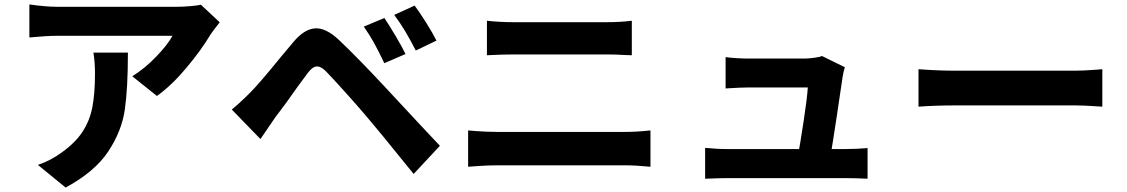

<svg xmlns="http://www.w3.org/2000/svg" viewBox="-20 -776 5020 855"><path d="M918 -623Q875.8 -552.4 810.2 -474.1Q744.6 -395.8 678.8 -348.6L569 -436.4Q624.4 -470.4 676 -524.2Q727.6 -578 748 -616.6H234.2Q188.8 -616.6 110.8 -609.2V-756.2Q184 -745.8 234.2 -745.8H767.6Q792.6 -745.8 826.4 -748.5Q860.2 -751.2 874.6 -755L958.4 -676.6Q927.8 -638.2 918 -623ZM272.2 59.2 148.8 -41.6Q206.4 -61 256.4 -98.2Q316.2 -141 348.1 -190.2Q380 -239.4 391.5 -300Q403 -360.6 403 -449Q403 -498.8 396 -541.8H549.6Q549.6 -383 535.7 -287.2Q521.8 -191.4 461.7 -101Q401.6 -10.6 272.2 59.2Z M1785.8 -535.4 1691.4 -494.6Q1666 -548 1646 -584.3Q1626 -620.6 1600 -657.6L1691.8 -695.8Q1714.6 -661.4 1742.3 -614.8Q1770 -568.2 1785.8 -535.4ZM1923.6 -595.2 1831.6 -551Q1806.4 -599.8 1784.9 -636Q1763.4 -672.2 1735.6 -709.6L1826.4 -751.2Q1850.4 -718.8 1878.9 -673.2Q1907.4 -627.6 1923.6 -595.2ZM1072.8 -342.6 1096.6 -366.2Q1136 -405.8 1231 -522.6L1287.8 -590.4Q1334.8 -646.2 1382.7 -649.7Q1430.6 -653.2 1488.6 -598.8Q1572.2 -519.8 1692 -391.2L1856.2 -214.8Q1892.2 -177 1939 -126.8L1822 -1.4L1763.6 -73.2Q1687.6 -168.2 1613.6 -255.8Q1571.8 -305 1516.2 -366.8Q1460.6 -428.6 1431.8 -458Q1415.6 -474 1402.7 -478.3Q1389.8 -482.6 1377.8 -476.6Q1365.8 -470.6 1351.6 -452.4Q1330.8 -425.2 1306.2 -391Q1281.6 -356.8 1256 -320.4Q1223.6 -277.2 1205 -252.2L1139.8 -156.8L1012.2 -288.2Q1043 -313.4 1072.8 -342.6Z M2268.8 -677.2H2680.6Q2742 -677.2 2793.6 -683.6V-530L2761.8 -531Q2724 -533.6 2680.6 -533.6H2269.6Q2217.6 -533.6 2148.4 -530V-683.6Q2204.4 -677.2 2268.8 -677.2ZM2098.4 -192.4Q2122.6 -190.6 2146.5 -189.6Q2170.4 -188.6 2193.2 -188.6H2763.4Q2816 -188.6 2876.6 -195.2V-33.4Q2811.4 -39.8 2763.4 -39.8H2193.2Q2157.2 -39.8 2114.4 -37Q2080.8 -35 2064.6 -33.4V-195.2Z M3732.2 -433.2Q3722.2 -363.2 3705.3 -251.9Q3688.4 -140.6 3676 -66.4H3530.6Q3542.8 -131.6 3558.7 -236.4Q3574.6 -341.2 3577.2 -386.6H3314.2Q3282.8 -386.6 3211.2 -382.2V-521.6Q3230.6 -518.8 3260.1 -517Q3289.6 -515.2 3313.2 -515.2H3562.4Q3580.6 -515.2 3606.1 -518.7Q3631.6 -522.2 3640.4 -526.6L3742.2 -476.6Q3736.6 -460.6 3732.2 -433.2ZM3220.8 -112.2H3742.2Q3798 -112.4 3843.4 -116.6V19.8Q3787.2 17.2 3744.4 17.2H3220.8Q3180.8 17.2 3120 20V-117.6Q3171.8 -112.2 3220.8 -112.2Z M4234.4 -461.2H4769.8Q4803.6 -461.2 4867.2 -466L4888.8 -467.8V-301L4855.8 -303Q4804.6 -306.6 4770 -306.6H4234.4Q4147 -306.6 4070.2 -301V-467.8Q4158.2 -461.2 4234.4 -461.2Z"/></svg>

Font: 寒蝉端黑体 Light
Style: Regular
Weight: 300
Designer: ChillDuanSans {Warren2060}; 
Source Han Sans {Ryoko NISHIZUKA 西塚涼子 (kana, bopomofo & ideographs); Paul D. Hunt (Latin, G
Foundry: ChillType&Adobe
Version: Version 1.300;Glyphs 3.3 (3306)